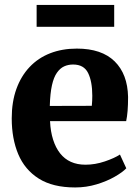

<svg xmlns="http://www.w3.org/2000/svg" viewBox="-20 -772 586 802"><path d="M294 11Q200.5 11 142 -26Q83.5 -63 56.2 -128Q29 -193 29 -277.5Q29 -346.5 48.5 -400.5Q68 -454.5 103.8 -492.2Q139.5 -530 189.5 -549.5Q239.5 -569 301 -569Q404.5 -569 458.8 -515.8Q513 -462.5 515 -367Q515 -334 513 -309.2Q511 -284.5 507 -266H189Q191 -222.5 201.8 -188.8Q212.5 -155 231 -131.5Q249.5 -108 276 -96Q302.5 -84 337 -84Q377.5 -84 418 -97.8Q458.5 -111.5 481 -126.5L507.5 -69Q492 -52.5 459.2 -33.8Q426.5 -15 383.5 -2Q340.5 11 294 11ZM188 -329.5 363.5 -330Q364.5 -340 365 -350.8Q365.5 -361.5 365.5 -372Q365.5 -431.5 348 -467Q330.5 -502.5 285.5 -502.5Q265 -502.5 248 -494.8Q231 -487 217.8 -468.2Q204.5 -449.5 197 -415.8Q189.5 -382 188 -329.5ZM457 -751.5V-660H133V-751.5Z"/></svg>

Font: Merriweather 20pt ExtraBold
Style: Regular
Weight: 800
Version: Version 2.100